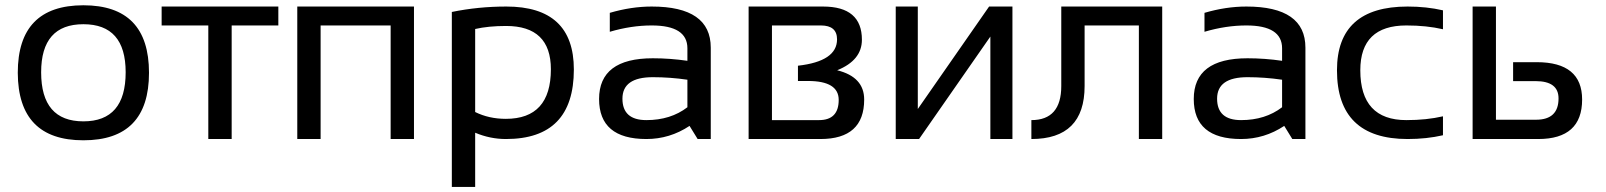

<svg xmlns="http://www.w3.org/2000/svg" viewBox="-20 -538 6216 743"><path d="M48.8 -256.3Q48.8 -517.6 302.7 -517.6Q556.6 -517.6 556.6 -256.3Q556.6 4.9 302.7 4.9Q49.8 4.9 48.8 -256.3ZM302.7 -68.4Q466.3 -68.4 466.3 -258.3Q466.3 -444.3 302.7 -444.3Q139.2 -444.3 139.2 -258.3Q139.2 -68.4 302.7 -68.4Z M1057.1 -512.7V-439.5H876.5V0H786.1V-439.5H605.5V-512.7Z M1130.4 0V-512.7H1582V0H1491.7V-439.5H1220.7V0Z M1818.8 -104.5Q1872.1 -78.1 1937.5 -78.1Q2111.8 -78.1 2111.8 -270Q2111.8 -437.5 1938.5 -437.5Q1870.1 -437.5 1818.8 -425.8ZM1728.5 -491.7Q1830.6 -512.7 1939.5 -512.7Q2200.7 -512.7 2200.7 -269Q2200.7 0 1938 0Q1876.5 0 1818.8 -24.4V185.5H1728.5Z M2298.3 -154.8Q2298.3 -312.5 2506.3 -312.5Q2573.2 -312.5 2640.1 -302.7V-351.1Q2640.1 -439.5 2502 -439.5Q2422.9 -439.5 2339.8 -415V-488.3Q2422.9 -512.7 2502 -512.7Q2730.5 -512.7 2730.5 -353.5V0H2679.7L2648.4 -50.8Q2571.8 0 2481.4 0Q2298.3 0 2298.3 -154.8ZM2506.3 -239.3Q2388.7 -239.3 2388.7 -156.2Q2388.7 -73.2 2481.4 -73.2Q2575.2 -73.2 2640.1 -123V-229.5Q2573.2 -239.3 2506.3 -239.3Z M3149.4 -73.2Q3225.6 -73.2 3225.6 -151.4Q3225.6 -224.6 3106.9 -224.6H3067.9V-283.7Q3219.2 -300.8 3219.2 -385.7Q3219.2 -439.5 3156.7 -439.5H2967.3V-73.2ZM2877 0V-512.7H3165Q3315.4 -512.7 3315.4 -384.3Q3315.4 -304.7 3219.7 -266.1Q3324.2 -240.2 3324.2 -152.8Q3324.2 0 3154.8 0Z M3812.5 0V-396.5L3536.6 0H3446.3V-512.7H3531.7V-116.2L3807.6 -512.7H3897.9V0Z M3971.2 -73.2Q4086.9 -73.2 4086.9 -205.1V-512.7H4477.5V0H4387.2V-439.5H4177.2V-205.1Q4177.2 0 3971.2 0Z M4599.6 -154.8Q4599.6 -312.5 4807.6 -312.5Q4874.5 -312.5 4941.4 -302.7V-351.1Q4941.4 -439.5 4803.2 -439.5Q4724.1 -439.5 4641.1 -415V-488.3Q4724.1 -512.7 4803.2 -512.7Q5031.7 -512.7 5031.7 -353.5V0H4981L4949.7 -50.8Q4873 0 4782.7 0Q4599.6 0 4599.6 -154.8ZM4807.6 -239.3Q4689.9 -239.3 4689.9 -156.2Q4689.9 -73.2 4782.7 -73.2Q4876.5 -73.2 4941.4 -123V-229.5Q4874.5 -239.3 4807.6 -239.3Z M5564 -14.6Q5500.5 0 5427.2 0Q5153.8 0 5153.8 -266.1Q5153.8 -512.7 5427.2 -512.7Q5500.5 -512.7 5564 -498V-424.8Q5500.5 -439.5 5422.4 -439.5Q5244.1 -439.5 5244.1 -266.1Q5244.1 -73.2 5422.4 -73.2Q5500.5 -73.2 5564 -87.9Z M5769 -512.7V-74.7H5924.3Q6011.2 -74.7 6011.2 -157.2Q6011.2 -224.1 5922.4 -224.1H5835.4V-297.4H5926.8Q6102.5 -297.4 6102.5 -152.8Q6102.5 0 5932.6 0H5678.7V-512.7Z"/></svg>

Font: Voltera
Style: Regular
Weight: 400
Designer: Bernd Montag
Version: Version 1.301